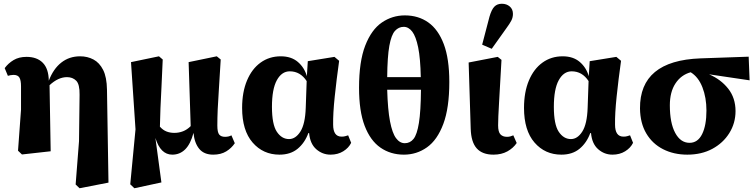

<svg xmlns="http://www.w3.org/2000/svg" viewBox="-20 -809 4030 1023"><path d="M383 174 401 -57 404 -304Q405 -360 386 -379Q367 -398 337 -398Q290 -398 244 -355L250 -3L97 14L76 -6L92 -225V-349Q92 -381 83.5 -395.5Q75 -410 52 -410Q45 -410 36.5 -408.5Q28 -407 22 -405L5 -446Q24 -472 52.5 -489Q81 -506 121 -506Q177 -506 208 -474.5Q239 -443 240 -379Q264 -442 306.5 -475.5Q349 -509 407 -509Q446 -509 478 -492Q510 -475 529.5 -436.5Q549 -398 550 -331L558 164L404 194Z M1116 15Q1067 15 1041.5 -16Q1016 -47 1011 -101Q995 -41 966.5 -13Q938 15 898 15Q835 15 808 -74L840 163L696 194L674 173L702 -120L678 -478L827 -509L847 -492Q844 -411 840.5 -348Q837 -285 835 -233.5Q833 -182 832 -134Q848 -116 867 -108.5Q886 -101 909 -101Q933 -101 955 -109.5Q977 -118 996 -137L985 -478L1135 -509L1156 -492Q1151 -402 1146.5 -338Q1142 -274 1140 -227Q1138 -180 1138 -140Q1138 -104 1148 -92Q1158 -80 1179 -80Q1199 -80 1213 -88L1231 -46Q1214 -20 1185.5 -2.5Q1157 15 1116 15Z M1429 -240Q1429 -146 1455 -107Q1481 -68 1520 -68Q1555 -68 1580.5 -108Q1606 -148 1609 -234L1614 -377Q1580 -429 1524 -429Q1481 -429 1455 -381.5Q1429 -334 1429 -240ZM1469 15Q1382 15 1326 -49.5Q1270 -114 1270 -234Q1270 -318 1296 -380Q1322 -442 1368.5 -475.5Q1415 -509 1476 -509Q1532 -509 1567 -479Q1602 -449 1615 -403L1620 -483L1762 -506L1787 -485Q1773 -385 1763.5 -294.5Q1754 -204 1755 -145Q1755 -81 1800 -81Q1812 -81 1820 -83.5Q1828 -86 1835 -88L1851 -48Q1838 -21 1809 -3Q1780 15 1741 15Q1698 15 1665 -14Q1632 -43 1627 -100H1623Q1604 -48 1566 -16.5Q1528 15 1469 15Z M2132 15Q2061 15 2007 -22.5Q1953 -60 1923 -138.5Q1893 -217 1893 -341Q1893 -481 1926 -566Q1959 -651 2014.5 -689Q2070 -727 2137 -727Q2209 -727 2262 -689.5Q2315 -652 2344.5 -574Q2374 -496 2374 -372Q2374 -234 2342 -148.5Q2310 -63 2255 -24Q2200 15 2132 15ZM2131 -666Q2104 -666 2084.5 -644.5Q2065 -623 2054.5 -565Q2044 -507 2043 -398H2222Q2220 -498 2208 -556.5Q2196 -615 2176.5 -640.5Q2157 -666 2131 -666ZM2137 -46Q2165 -46 2183.5 -69Q2202 -92 2212 -154Q2222 -216 2223 -331H2043Q2046 -225 2058 -162.5Q2070 -100 2090 -73Q2110 -46 2137 -46Z M2609 15Q2550 15 2520 -18.5Q2490 -52 2488 -123L2477 -476L2632 -506L2652 -490Q2644 -345 2639 -262Q2634 -179 2634 -141Q2634 -106 2646.5 -93Q2659 -80 2681 -80Q2692 -80 2700 -82.5Q2708 -85 2715 -88L2733 -47Q2715 -20 2683.5 -2.5Q2652 15 2609 15ZM2549 -571 2588 -720Q2599 -758 2614 -773.5Q2629 -789 2654 -789Q2679 -789 2696 -774.5Q2713 -760 2713 -735Q2713 -716 2704.5 -699.5Q2696 -683 2679 -660L2600 -549Z M2931 -240Q2931 -146 2957 -107Q2983 -68 3022 -68Q3057 -68 3082.5 -108Q3108 -148 3111 -234L3116 -377Q3082 -429 3026 -429Q2983 -429 2957 -381.5Q2931 -334 2931 -240ZM2971 15Q2884 15 2828 -49.5Q2772 -114 2772 -234Q2772 -318 2798 -380Q2824 -442 2870.5 -475.5Q2917 -509 2978 -509Q3034 -509 3069 -479Q3104 -449 3117 -403L3122 -483L3264 -506L3289 -485Q3275 -385 3265.5 -294.5Q3256 -204 3257 -145Q3257 -81 3302 -81Q3314 -81 3322 -83.5Q3330 -86 3337 -88L3353 -48Q3340 -21 3311 -3Q3282 15 3243 15Q3200 15 3167 -14Q3134 -43 3129 -100H3125Q3106 -48 3068 -16.5Q3030 15 2971 15Z M3642 15Q3570 15 3513 -14Q3456 -43 3423.5 -98Q3391 -153 3390 -231Q3388 -486 3712 -498L3969 -507L3974 -381L3758 -413Q3821 -386 3860 -336.5Q3899 -287 3899 -217Q3899 -153 3866 -100Q3833 -47 3775.5 -16Q3718 15 3642 15ZM3549 -248Q3549 -154 3577.5 -101Q3606 -48 3654 -48Q3698 -48 3721 -94.5Q3744 -141 3744 -220Q3744 -289 3722.5 -344Q3701 -399 3660 -424Q3609 -410 3579 -364.5Q3549 -319 3549 -248Z"/></svg>

Font: Source Serif 4 SmText
Style: Bold
Weight: 700
Designer: Frank Grießhammer
Foundry: Adobe
Version: Version 4.005;hotconv 1.1.0;makeotfexe 2.6.0